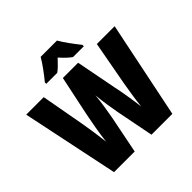

<svg xmlns="http://www.w3.org/2000/svg" viewBox="-227 -1130 1334 1334"><g transform="rotate(-45 439.5 -463.5)"><path d="M520 -927H360C339 -889 285 -816 255 -781V-767H363C386 -783 409 -807 440 -840C469 -808 493 -784 518 -767H624V-781C586 -828 546 -882 520 -927ZM874 -714H699L639 -388C629 -330 615 -243 610 -189C602 -258 585 -361 573 -414L515 -714H365L302 -414C292 -365 273 -264 265 -189C258 -251 244 -344 236 -389L177 -714H5L154 0H357L413 -281C422 -329 436 -417 440 -469C445 -408 458 -330 467 -280L522 0H727Z"/></g></svg>

Font: Noto Sans Devanagari Condensed Black
Style: Regular
Weight: 900
Width: 3
Designer: Jelle Bosma - Monotype Design Team
Foundry: Monotype Imaging Inc.
Version: Version 2.004